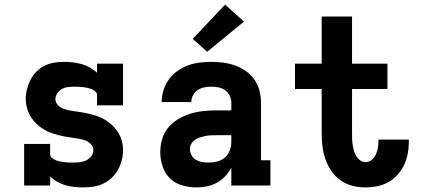

<svg xmlns="http://www.w3.org/2000/svg" viewBox="-20 -807 1840 835"><path d="M341 8Q322 8 303 6Q284 4 265 -1.5Q246 -7 229 -16.5Q212 -26 198 -39V0H85V-181H198V-136Q198 -127 205.5 -120.5Q213 -114 222 -110.5Q231 -107 240 -105Q249 -103 258.5 -102Q268 -101 277.5 -100.5Q287 -100 296 -100Q311 -100 325.5 -101.5Q340 -103 353.5 -109Q367 -115 376.5 -127Q386 -139 386 -154Q386 -169 375.5 -180Q365 -191 351.5 -196Q338 -201 323.5 -203.5Q309 -206 294.5 -208Q280 -210 266 -212.5Q252 -215 237.5 -218.5Q223 -222 209.5 -226.5Q196 -231 183 -237.5Q170 -244 158 -252.5Q146 -261 135.5 -271.5Q125 -282 117 -294Q109 -306 103.5 -319.5Q98 -333 95 -347.5Q92 -362 92 -376Q92 -398 97.5 -419.5Q103 -441 113 -460.5Q123 -480 139 -496Q155 -512 174.5 -521.5Q194 -531 215.5 -534.5Q237 -538 259 -538Q279 -538 298 -535.5Q317 -533 335.5 -528Q354 -523 371 -513.5Q388 -504 402 -491V-530H515V-349H402V-394Q402 -403 394.5 -409.5Q387 -416 378 -419.5Q369 -423 360 -425Q351 -427 342 -428Q333 -429 323.5 -429.5Q314 -430 305 -430Q291 -430 277 -428.5Q263 -427 250.5 -420.5Q238 -414 229.5 -402Q221 -390 221 -376Q221 -362 231.5 -350.5Q242 -339 256 -334Q270 -329 284 -326.5Q298 -324 312.5 -322Q327 -320 341.5 -317.5Q356 -315 370 -311.5Q384 -308 398 -303.5Q412 -299 425 -292.5Q438 -286 450 -277.5Q462 -269 472 -258.5Q482 -248 490.5 -236Q499 -224 504.5 -210.5Q510 -197 512.5 -183Q515 -169 515 -154Q515 -132 509.5 -110Q504 -88 493 -68.5Q482 -49 465.5 -33.5Q449 -18 429 -8.5Q409 1 386.5 4.5Q364 8 341 8Z M834 8Q834 8 834 8Q834 8 834 8H833Q802 8 771.5 -1Q741 -10 719 -31.5Q697 -53 687 -83.5Q677 -114 677 -145Q677 -174 685 -202Q693 -230 711.5 -252Q730 -274 755 -289Q780 -304 807.5 -312.5Q835 -321 864 -324Q893 -327 921 -327H986V-360Q986 -376 979 -390.5Q972 -405 959 -414.5Q946 -424 930 -427Q914 -430 898 -430Q883 -430 868 -427Q853 -424 840 -415.5Q827 -407 819.5 -393Q812 -379 812 -363H683Q683 -363 683 -363Q683 -363 683 -363Q683 -389 691 -414.5Q699 -440 714 -461Q729 -482 750.5 -497.5Q772 -513 796 -522Q820 -531 846 -534.5Q872 -538 898 -538Q925 -538 951.5 -534.5Q978 -531 1003 -522Q1028 -513 1050 -497.5Q1072 -482 1087 -460Q1102 -438 1108.5 -412Q1115 -386 1115 -360V-110H1156V0H986V-78Q975 -57 959 -40Q943 -23 922.5 -12Q902 -1 879.5 3.5Q857 8 834 8ZM886 -100Q905 -100 924 -104.5Q943 -109 957.5 -121.5Q972 -134 979 -152Q986 -170 986 -189V-219H921Q909 -219 897 -218.5Q885 -218 873 -215.5Q861 -213 849.5 -209.5Q838 -206 828 -199Q818 -192 812 -181.5Q806 -171 806 -159Q806 -145 813 -132Q820 -119 832 -112Q844 -105 858 -102.5Q872 -100 886 -100ZM881 -582 818 -638 959 -787 1041 -713Z M1570 8Q1541 8 1513 1Q1485 -6 1461.5 -22.5Q1438 -39 1421.5 -63Q1405 -87 1395.5 -114Q1386 -141 1382.5 -169.5Q1379 -198 1379 -226V-420H1263V-530H1379V-735H1511V-530H1665V-420H1511V-226Q1511 -214 1511.5 -201Q1512 -188 1514 -175.5Q1516 -163 1519.5 -151Q1523 -139 1529.5 -128Q1536 -117 1546.5 -109.5Q1557 -102 1570 -102Q1585 -102 1597 -112Q1609 -122 1615 -136Q1621 -150 1623.5 -165Q1626 -180 1626 -195Q1626 -196 1626 -197.5Q1626 -199 1626 -200H1758Q1758 -198 1758 -195Q1758 -192 1758 -189Q1758 -163 1753 -137.5Q1748 -112 1737 -89Q1726 -66 1708.5 -46.5Q1691 -27 1668.5 -14.5Q1646 -2 1620.5 3Q1595 8 1570 8Z"/></svg>

Font: Iosevka Slab XBdEx
Style: Regular
Weight: 800
Width: 7
Monospace: yes
Designer: Belleve Invis
Foundry: Belleve Invis
Version: Version 11.1.0; ttfautohint (v1.8.3)